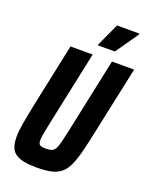

<svg xmlns="http://www.w3.org/2000/svg" viewBox="-163 -972 838 1066"><g transform="rotate(20 256.0 -439.0)"><path d="M188 8Q127 8 91 -4Q55 -16 40.5 -42.5Q26 -69 26 -114Q26 -148 34 -194.5Q42 -241 55 -304L136 -688H267L176 -258Q166 -212 161 -184Q156 -156 156 -141Q156 -127 160.5 -120Q165 -113 175 -110.5Q185 -108 201 -108Q222 -108 234.5 -112.5Q247 -117 255.5 -131.5Q264 -146 271.5 -176Q279 -206 290 -258L381 -688H512L430 -304Q414 -226 400.5 -172Q387 -118 371.5 -83Q356 -48 333 -28Q310 -8 275.5 0Q241 8 188 8ZM277 -746V-751L339 -886H471V-881L377 -746Z"/></g></svg>

Font: Saira Condensed
Style: Bold Italic
Weight: 700
Width: 3
Italic angle: -12°
Designer: Hector Gatti with collaboration of the Omnibus-Type team
Foundry: Omnibus-Type
Version: Version 1.101